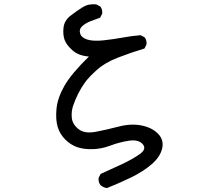

<svg xmlns="http://www.w3.org/2000/svg" viewBox="-20 -779 1040 931"><path d="M499 132.8Q481.4 130.9 467.8 119.1Q456.1 105.5 458 84L467.8 64.5Q520.5 41 572.3 16.6Q624 -7.8 658.2 -32.2Q692.4 -56.6 671.9 -80.1Q651.4 -103.5 605.5 -96.7Q559.6 -89.8 515.6 -73.2Q471.7 -56.6 428.7 -55.7Q385.7 -54.7 354.5 -65.4Q323.2 -76.2 296.9 -102.1Q270.5 -127.9 259.8 -163.1Q249 -198.2 253.9 -251Q258.8 -303.7 292 -362.3Q325.2 -420.9 411.1 -504.9Q360.4 -508.8 331.1 -535.2Q301.8 -561.5 293 -586.4Q284.2 -611.3 288.1 -645.5Q292 -679.7 322.3 -703.1Q352.5 -726.6 380.9 -744.1Q409.2 -761.7 446.3 -757.8L465.8 -748Q477.5 -734.4 475.6 -712.9L465.8 -693.4Q442.4 -685.5 418 -675.8Q393.6 -666 377.9 -651.4Q362.3 -636.7 368.7 -616.2Q375 -595.7 404.3 -586.9Q433.6 -578.1 482.9 -583.5Q532.2 -588.9 574.2 -596.7Q616.2 -604.5 661.1 -608.4L680.7 -598.6Q692.4 -585 690.4 -563.5L680.7 -543.9Q616.2 -524.4 552.7 -500Q489.3 -475.6 450.2 -440.4Q411.1 -405.3 392.6 -379.9Q374 -354.5 359.4 -325.2Q344.7 -295.9 335 -267.6Q325.2 -239.3 328.1 -208Q331.1 -176.8 360.4 -153.3Q389.6 -129.9 442.4 -139.6Q495.1 -149.4 554.7 -165Q614.3 -180.7 665 -170.9Q715.8 -161.1 745.6 -131.3Q775.4 -101.6 766.6 -60.5Q757.8 -19.5 716.3 16.6Q674.8 52.7 616.2 81.1Q557.6 109.4 499 132.8Z"/></svg>

Font: NaikaiFont
Style: Regular-Lite
Weight: 400
Version: Version 1.67